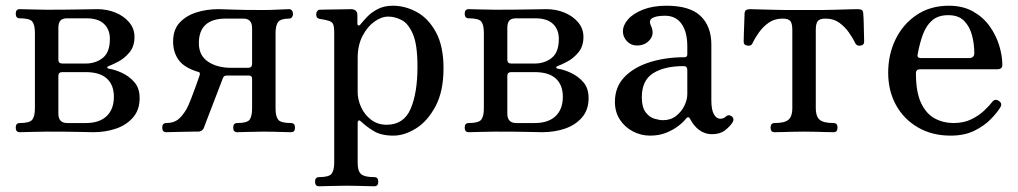

<svg xmlns="http://www.w3.org/2000/svg" viewBox="-20 -462 3558 671"><path d="M49 0Q35 0 35 -16Q35 -32 49 -32Q84 -32 93 -44Q102 -56 102 -83V-347Q102 -375 93 -386.5Q84 -398 49 -398Q35 -398 35 -414Q35 -430 49 -430Q60 -430 90 -429Q120 -428 143 -428Q206 -428 257 -429Q308 -430 321 -430Q354 -430 383.5 -418Q413 -406 431.5 -384Q450 -362 450 -333Q450 -300 432.5 -279Q415 -258 394 -247Q373 -236 360 -231Q355 -230 355 -226.5Q355 -223 360 -222Q381 -219 406 -207.5Q431 -196 449.5 -175Q468 -154 468 -119Q468 -78 445 -51.5Q422 -25 385.5 -12.5Q349 0 306 0Q293 0 255.5 -1Q218 -2 143 -2Q119 -2 89.5 -1Q60 0 49 0ZM215 -32H280Q327 -32 352.5 -56Q378 -80 378 -124Q378 -165 353.5 -187.5Q329 -210 279 -210H198Q184 -210 184 -197V-65Q184 -32 215 -32ZM198 -240H280Q314 -240 339 -259.5Q364 -279 364 -326Q364 -359 343.5 -378.5Q323 -398 282 -398H215Q198 -398 191 -390Q184 -382 184 -364V-253Q184 -240 198 -240Z M561 0Q547 0 547 -16Q547 -32 561 -32Q585 -32 600.5 -43Q616 -54 632 -81Q638 -92 647.5 -116Q657 -140 665.5 -164Q674 -188 677 -197Q681 -208 675 -210Q626 -224 605.5 -251Q585 -278 585 -317Q585 -358 607.5 -382.5Q630 -407 666 -418.5Q702 -430 744 -430Q758 -430 792.5 -428.5Q827 -427 902 -427Q926 -427 953 -428.5Q980 -430 990 -430Q997 -430 1000.5 -425Q1004 -420 1004 -413Q1004 -407 1000.5 -402Q997 -397 990 -397Q961 -397 952 -385Q943 -373 943 -346V-83Q943 -56 952 -44Q961 -32 997 -32Q1011 -32 1011 -16Q1011 0 997 0Q990 0 973.5 -0.5Q957 -1 937.5 -1.5Q918 -2 902 -2Q878 -2 848.5 -1Q819 0 809 0Q795 0 795 -16Q795 -32 809 -32Q844 -32 852.5 -44Q861 -56 861 -83V-187Q861 -198 850 -198H774Q767 -198 764 -196Q761 -194 759 -189Q757 -184 750 -165.5Q743 -147 733.5 -122.5Q724 -98 715 -74.5Q706 -51 699.5 -34Q693 -17 692 -14Q686 -2 672 -2H654Q630 -2 601 -1Q572 0 561 0ZM788 -225H847Q861 -225 861 -239V-364Q861 -397 830 -397H769Q675 -397 675 -311Q675 -268 707 -246.5Q739 -225 788 -225Z M1095 189Q1081 189 1081 173Q1081 157 1095 157Q1130 157 1139 145Q1148 133 1148 106V-347Q1148 -371 1143.5 -379Q1139 -387 1126 -390Q1120 -392 1111.5 -393.5Q1103 -395 1097 -396Q1085 -398 1085 -412Q1085 -418 1088.5 -423Q1092 -428 1098 -428Q1101 -428 1116 -428.5Q1131 -429 1149.5 -429Q1168 -429 1184 -429.5Q1200 -430 1206 -430Q1229 -430 1229 -409V-380Q1229 -374 1232.5 -373Q1236 -372 1240 -377Q1248 -387 1262.5 -402.5Q1277 -418 1299.5 -430Q1322 -442 1353 -442Q1396 -442 1436.5 -420Q1477 -398 1503.5 -349.5Q1530 -301 1530 -223Q1530 -143 1502 -90.5Q1474 -38 1433.5 -13Q1393 12 1355 12Q1312 12 1286 -4Q1260 -20 1242 -37Q1236 -43 1233 -40.5Q1230 -38 1230 -33V108Q1230 136 1242 146.5Q1254 157 1288 157Q1302 157 1302 173Q1302 189 1288 189Q1282 189 1264 188.5Q1246 188 1225.5 187.5Q1205 187 1189 187Q1165 187 1135 188Q1105 189 1095 189ZM1331 -26Q1391 -26 1415 -81.5Q1439 -137 1439 -229Q1439 -306 1423 -343Q1407 -380 1383.5 -392Q1360 -404 1337 -404Q1313 -404 1288.5 -386.5Q1264 -369 1247 -336.5Q1230 -304 1230 -259V-139Q1230 -114 1242 -87.5Q1254 -61 1277 -43.5Q1300 -26 1331 -26Z M1618 0Q1604 0 1604 -16Q1604 -32 1618 -32Q1653 -32 1662 -44Q1671 -56 1671 -83V-347Q1671 -375 1662 -386.5Q1653 -398 1618 -398Q1604 -398 1604 -414Q1604 -430 1618 -430Q1629 -430 1659 -429Q1689 -428 1712 -428Q1775 -428 1826 -429Q1877 -430 1890 -430Q1923 -430 1952.5 -418Q1982 -406 2000.5 -384Q2019 -362 2019 -333Q2019 -300 2001.5 -279Q1984 -258 1963 -247Q1942 -236 1929 -231Q1924 -230 1924 -226.5Q1924 -223 1929 -222Q1950 -219 1975 -207.5Q2000 -196 2018.5 -175Q2037 -154 2037 -119Q2037 -78 2014 -51.5Q1991 -25 1954.5 -12.5Q1918 0 1875 0Q1862 0 1824.5 -1Q1787 -2 1712 -2Q1688 -2 1658.5 -1Q1629 0 1618 0ZM1784 -32H1849Q1896 -32 1921.5 -56Q1947 -80 1947 -124Q1947 -165 1922.5 -187.5Q1898 -210 1848 -210H1767Q1753 -210 1753 -197V-65Q1753 -32 1784 -32ZM1767 -240H1849Q1883 -240 1908 -259.5Q1933 -279 1933 -326Q1933 -359 1912.5 -378.5Q1892 -398 1851 -398H1784Q1767 -398 1760 -390Q1753 -382 1753 -364V-253Q1753 -240 1767 -240Z M2252 12Q2220 12 2191.5 -3Q2163 -18 2146 -44.5Q2129 -71 2129 -106Q2129 -158 2162 -192.5Q2195 -227 2250.5 -244.5Q2306 -262 2372 -262Q2382 -262 2382 -272V-300Q2382 -350 2362 -378.5Q2342 -407 2304 -407Q2274 -407 2260 -399Q2246 -391 2255 -372Q2268 -344 2251.5 -323.5Q2235 -303 2206 -303Q2185 -303 2171 -318Q2157 -333 2157 -352Q2157 -374 2175 -394.5Q2193 -415 2227.5 -428.5Q2262 -442 2309 -442Q2391 -442 2428.5 -406Q2466 -370 2466 -306V-112Q2466 -78 2475 -62.5Q2484 -47 2497 -47Q2509 -47 2517 -55Q2527 -64 2539 -54Q2547 -46 2540 -34Q2530 -19 2513 -6Q2496 7 2468 7Q2444 7 2424.5 -7Q2405 -21 2392 -46Q2386 -58 2377 -47Q2369 -36 2351 -22Q2333 -8 2308 2Q2283 12 2252 12ZM2297 -42Q2324 -42 2343 -57Q2362 -72 2372 -93Q2382 -114 2382 -133V-217Q2382 -231 2369 -231Q2302 -231 2262.5 -206Q2223 -181 2223 -122Q2223 -87 2236.5 -69.5Q2250 -52 2267.5 -47Q2285 -42 2297 -42Z M2687 0Q2673 0 2673 -16Q2673 -32 2687 -32Q2723 -32 2736 -44Q2749 -56 2749 -83V-357Q2749 -380 2742 -388.5Q2735 -397 2715 -397Q2687 -397 2667 -383Q2647 -369 2633 -349.5Q2619 -330 2610 -311Q2606 -301 2592.5 -302.5Q2579 -304 2579 -316Q2579 -321 2579.5 -340.5Q2580 -360 2581 -381.5Q2582 -403 2582 -412Q2582 -423 2587 -426.5Q2592 -430 2602 -430Q2604 -430 2619.5 -429.5Q2635 -429 2656 -428.5Q2677 -428 2697.5 -427.5Q2718 -427 2729 -427H2851Q2871 -427 2900 -428Q2929 -429 2952 -429.5Q2975 -430 2977 -430Q2988 -430 2992.5 -426.5Q2997 -423 2997 -412Q2998 -403 2998.5 -381.5Q2999 -360 2999.5 -340.5Q3000 -321 3000 -316Q3000 -304 2987 -302.5Q2974 -301 2969 -311Q2960 -330 2946 -349.5Q2932 -369 2912.5 -383Q2893 -397 2865 -397Q2845 -397 2838 -388.5Q2831 -380 2831 -357V-83Q2831 -56 2844 -44Q2857 -32 2893 -32Q2907 -32 2907 -16Q2907 0 2893 0Q2886 0 2867.5 -0.5Q2849 -1 2827.5 -1.5Q2806 -2 2790 -2Q2774 -2 2752.5 -1.5Q2731 -1 2712.5 -0.5Q2694 0 2687 0Z M3302 12Q3237 12 3187.5 -17Q3138 -46 3111 -95.5Q3084 -145 3084 -208Q3084 -271 3109.5 -324Q3135 -377 3183 -409.5Q3231 -442 3296 -442Q3345 -442 3380.5 -422Q3416 -402 3438.5 -370.5Q3461 -339 3472 -303Q3483 -267 3483 -235Q3483 -220 3465 -220H3196Q3181 -220 3181 -206Q3181 -140 3199 -102Q3217 -64 3247 -48Q3277 -32 3312 -32Q3348 -32 3374.5 -45Q3401 -58 3419 -75Q3437 -92 3447 -105Q3457 -119 3471 -109Q3484 -101 3476 -87Q3466 -70 3443.5 -46.5Q3421 -23 3386 -5.5Q3351 12 3302 12ZM3199 -259H3366Q3385 -259 3385 -276Q3385 -308 3377 -338.5Q3369 -369 3349.5 -389Q3330 -409 3294 -409Q3259 -409 3238 -391Q3217 -373 3205.5 -342Q3194 -311 3187 -272Q3184 -259 3199 -259Z"/></svg>

Font: TsukuhouMincho
Style: Regular
Weight: 400
Designer: Iose
Foundry: Typographish
Version: Version 1.001; ttfautohint (v1.8.3)